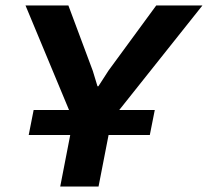

<svg xmlns="http://www.w3.org/2000/svg" viewBox="-20 -682 760 702"><path d="M236.8 -188.5H85L103 -279.8H232.4L73.2 -662.1H230L319.3 -422.9L336.4 -366.7H339.8L377 -424.3L551.3 -662.1H720.2L416 -279.8H545.9L527.8 -188.5H377L340.3 0H200.2Z"/></svg>

Font: PT Astra Sans
Style: Bold Italic
Weight: 700
Italic angle: -16°
Designer: A.Korolkova, I. Chaeva
Foundry: ParaType Ltd
Version: Version 1.002W